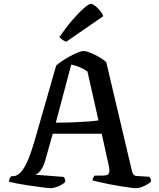

<svg xmlns="http://www.w3.org/2000/svg" viewBox="-20 -988 835 1008"><path d="M246 0Q241 0 222 -2Q203 -4 176 -8Q149 -12 120.5 -16Q92 -20 67 -25Q42 -30 27 -34Q27 -43 31 -51Q35 -59 39 -63H48Q61 -63 74.5 -71.5Q88 -80 102 -100.5Q116 -121 130.5 -156.5Q145 -192 161 -247L275 -644Q284 -653 302.5 -665.5Q321 -678 343.5 -690.5Q366 -703 386.5 -711.5Q407 -720 418 -720Q432 -720 454.5 -711Q477 -702 500.5 -688.5Q524 -675 538 -661L673 -89Q676 -79 680.5 -72Q685 -65 700 -64L763 -60Q766 -56 769 -53Q772 -50 773 -34Q765 -27 751.5 -19Q738 -11 722.5 -5.5Q707 0 694 0Q685 0 662 -3Q639 -6 609.5 -11Q580 -16 551 -21.5Q522 -27 499 -32.5Q476 -38 466 -41Q466 -51 471 -58Q476 -65 477 -66H511Q527 -66 538 -68Q549 -70 553 -82Q557 -94 550 -123L514 -286H257L217 -144Q211 -123 202.5 -107.5Q194 -92 184.5 -83Q175 -74 163 -71L316 -59Q317 -56 320 -49.5Q323 -43 323 -33Q315 -25 301 -17Q287 -9 272 -4.5Q257 0 246 0ZM273 -344Q325 -344 369.5 -346Q414 -348 447 -350.5Q480 -353 497 -356L439 -613Q417 -628 395.5 -636.5Q374 -645 354 -649ZM328 -769Q315 -773 305.5 -781Q296 -789 292 -794Q328 -846 362 -885Q396 -924 421.5 -946Q447 -968 457 -968Q465 -968 478.5 -958Q492 -948 504.5 -933Q517 -918 522 -903Z"/></svg>

Font: Texturina Medium 12pt Medium
Style: Regular
Weight: 500
Version: Version 1.002